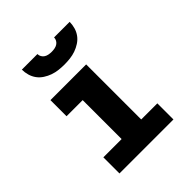

<svg xmlns="http://www.w3.org/2000/svg" viewBox="-206 -881 1011 1011"><g transform="rotate(-45 300.0 -375.0)"><path d="M99 0V-120H235V-410H115V-530H381V-120H501V0ZM300 -610Q279 -610 257.5 -612.5Q236 -615 216 -622Q196 -629 177.5 -641Q159 -653 146.5 -670Q134 -687 128 -708Q122 -729 122 -750H238Q238 -739 243.5 -729.5Q249 -720 258 -714.5Q267 -709 278 -707Q289 -705 300 -705Q311 -705 322 -707Q333 -709 342 -714.5Q351 -720 356.5 -729.5Q362 -739 362 -750H478Q478 -729 472 -708Q466 -687 453.5 -670Q441 -653 422.5 -641Q404 -629 384 -622Q364 -615 342.5 -612.5Q321 -610 300 -610Z"/></g></svg>

Font: Iosevka Curly Slab HvEx
Style: Regular
Weight: 900
Width: 7
Monospace: yes
Designer: Belleve Invis
Foundry: Belleve Invis
Version: Version 11.1.0; ttfautohint (v1.8.3)